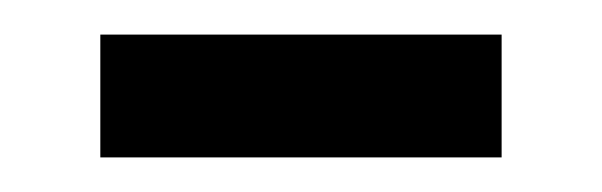

<svg xmlns="http://www.w3.org/2000/svg" viewBox="-20 -410 348 111"><path d="M38 -319H270V-390H38Z"/></svg>

Font: Noto Sans Tamil UI ExtraCondensed
Style: Regular
Weight: 400
Width: 2
Designer: Jelle Bosma - Monotype Design Team
Foundry: Monotype Imaging Inc.
Version: Version 2.004